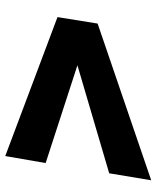

<svg xmlns="http://www.w3.org/2000/svg" viewBox="46 -662 582 713"><g transform="rotate(-90 336.5 -306.0)"><path d="M605 -234 23 -35 49 -191 450 -309 87 -427 113 -577 629 -383Z"/></g></svg>

Font: Georama ExtraExtended
Style: Bold Italic
Weight: 700
Width: 8
Italic angle: -9°
Designer: Jean-Baptiste Levee
Foundry: Production Type
Version: Version 1.000